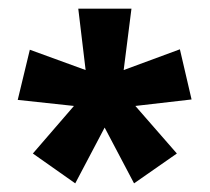

<svg xmlns="http://www.w3.org/2000/svg" viewBox="-20 -782 485 444"><path d="M284 -762H161L178 -620L49 -667L21 -551L151 -537L56 -427L154 -358L222 -487L290 -358L389 -427L293 -537L423 -552L396 -668L266 -620Z"/></svg>

Font: Noto Sans Thai Looped ExtraCondensed
Style: Bold
Weight: 700
Width: 2
Designer: Sasikarn Vongin, Ben Mitchell
Foundry: The Fontpad Ltd
Version: Version 1.001